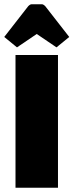

<svg xmlns="http://www.w3.org/2000/svg" viewBox="-23 -884 346 904"><path d="M50 0V-625H250V0ZM126 -864H174Q181 -864 190 -855L303 -710L243 -661L150 -724L57 -661L-3 -710L110 -855Q119 -864 126 -864Z"/></svg>

Font: Changa One
Style: Regular
Weight: 400
Designer: Eduardo Rodriguez Tunni
Foundry: Eduardo Rodriguez Tunni
Version: Version 1.003